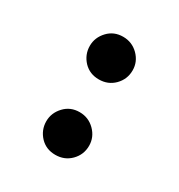

<svg xmlns="http://www.w3.org/2000/svg" viewBox="-93 -386 432 463"><g transform="rotate(30 123.0 -154.5)"><path d="M63 -49.8Q63 -73.2 80.1 -91.3Q96.7 -108.9 122.1 -108.9Q147 -108.9 164.6 -91.3Q182.1 -73.7 182.1 -49.8Q182.1 -24.9 164.6 -7.3Q147.5 9.8 122.1 9.8Q96.7 9.8 80.1 -7.3Q63 -25.4 63 -49.8ZM63 -259.8Q63 -283.2 80.1 -301.3Q96.7 -318.8 122.1 -318.8Q147 -318.8 164.6 -301.3Q182.1 -283.7 182.1 -259.8Q182.1 -234.9 164.6 -217.3Q147.5 -200.2 122.1 -200.2Q96.7 -200.2 80.1 -217.3Q63 -235.4 63 -259.8Z"/></g></svg>

Font: SimahzazaarabicW05-SemiBold
Style: Regular
Weight: 600
Designer: Ahmed zaza
Foundry: Ahmed zaza
Version: Version 1.001